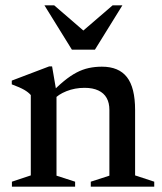

<svg xmlns="http://www.w3.org/2000/svg" viewBox="-20 -697 605 717"><path d="M191 -353V-41L260.5 -18.5V0H24.5V-18.5L95 -42V-342Q86 -352.5 70.5 -361.5Q55 -370.5 24 -382V-396L163.5 -449H174.5ZM319 -18.5 388.5 -41V-286.5Q388.5 -313 378.2 -331.2Q368 -349.5 347.2 -359.2Q326.5 -369 296 -369Q259.5 -369 228.2 -356.5Q197 -344 182.5 -326.5L164.5 -343Q193.5 -373.5 218.5 -394Q243.5 -414.5 266 -426.2Q288.5 -438 311.8 -443Q335 -448 360.5 -448Q423.5 -448 454 -409Q484.5 -370 484.5 -286V-42L556 -18.5V0H319ZM304 -572H278.5L400.5 -677H437L334.5 -511.5H248.5L146 -677H182.5Z"/></svg>

Font: Newsreader 24pt Medium
Style: Regular
Weight: 500
Designer: Hugues Gentile
Foundry: Production Type
Version: Version 1.003